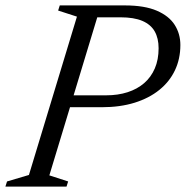

<svg xmlns="http://www.w3.org/2000/svg" viewBox="-37 -690 687 710"><path d="M355.5 -337.5Q399 -337.5 434.8 -349Q470.5 -360.5 496 -382.5Q521.5 -404.5 535.5 -437Q549.5 -469.5 549.5 -511.5Q549.5 -548.5 535 -574Q520.5 -599.5 489.2 -612.8Q458 -626 408.5 -626H251.5L272.5 -670H424.5Q497.5 -670 542.8 -650.5Q588 -631 609 -598Q630 -565 630 -523.5Q630 -472.5 610 -430.2Q590 -388 552.2 -357.5Q514.5 -327 460.8 -310.2Q407 -293.5 339.5 -293.5H156.5L164.5 -337.5ZM145.5 -41.5 215 -19 209 0H-17L-11 -19L70 -43L247.5 -628.5L178 -651L184 -670H336Z"/></svg>

Font: Newsreader 16pt
Style: Italic
Weight: 400
Italic angle: -17°
Designer: Hugues Gentile
Foundry: Production Type
Version: Version 1.003